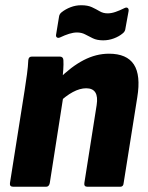

<svg xmlns="http://www.w3.org/2000/svg" viewBox="-20 -713 566 733"><path d="M314 0Q300 0 302 -14L349 -312Q359 -376 309 -376Q285 -376 258 -361.5Q231 -347 202 -319L203 -410Q252 -459 299.5 -483.5Q347 -508 396 -508Q464 -508 491 -467Q518 -426 504 -341L452 -14Q451 0 439 0ZM31 0Q16 0 18 -14L74 -368Q79 -400 83 -429.5Q87 -459 88 -483Q89 -497 102 -497H208Q221 -497 222 -484Q223 -468 221.5 -446.5Q220 -425 218 -405L223 -353L170 -14Q167 0 156 0ZM374 -559Q350 -559 334 -567Q318 -575 304.5 -582Q291 -589 274 -589Q260 -589 244 -584Q228 -579 209 -570Q202 -567 197.5 -570Q193 -573 194 -580L205 -647Q206 -659 215 -666Q230 -678 249.5 -685.5Q269 -693 290 -693Q315 -693 331 -685.5Q347 -678 360.5 -670Q374 -662 391 -662Q405 -662 421 -667.5Q437 -673 455 -682Q463 -686 467.5 -682.5Q472 -679 471 -671L459 -605Q458 -593 449 -586Q435 -574 415 -566.5Q395 -559 374 -559Z"/></svg>

Font: Sofia Sans Semi Condensed Black
Style: Italic
Weight: 900
Italic angle: -9°
Version: Version 4.100